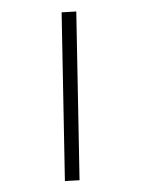

<svg xmlns="http://www.w3.org/2000/svg" viewBox="-153 -781 709 954"><g transform="rotate(-20 202.0 -304.0)"><path d="M368.2 -690.4 298.3 -711.4 26.9 82 96.7 103Z"/></g></svg>

Font: Sahel VF Regular
Style: Regular
Weight: 400
Foundry: Saber Rastikerdar (saber.rastikerdar@gmail.com)
Version: Version 3.4.0